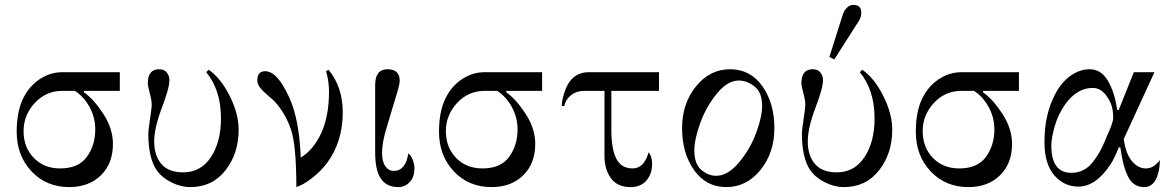

<svg xmlns="http://www.w3.org/2000/svg" viewBox="-20 -750 4774 782"><path d="M468 -456V-380H322V-374Q362 -346 401 -286Q440 -226 440 -164Q440 -84 391 -36Q342 12 262 12Q169 12 108.5 -52Q48 -116 48 -214Q48 -309 84 -367Q108 -407 148 -431.5Q188 -456 235 -456ZM225 -64Q300 -64 334 -111.5Q368 -159 368 -222Q368 -272 344.5 -314.5Q321 -357 285 -380H235Q167 -380 121.5 -330.5Q76 -281 76 -216Q76 -150 117.5 -107Q159 -64 225 -64Z M628 -468Q649 -468 659.5 -454.5Q670 -441 670 -424Q670 -391 640 -313Q608 -229 608 -174Q608 -117 637 -82.5Q666 -48 726 -48Q798 -48 839 -110Q880 -172 880 -268Q880 -383 820 -456L830 -466Q879 -432 915.5 -359.5Q952 -287 952 -221Q952 -125 898.5 -56.5Q845 12 755 12Q716 12 677.5 -7.5Q639 -27 618 -57Q584 -107 584 -207Q584 -218 591 -265Q598 -312 598 -321Q598 -342 591 -366Q582 -402 582 -410Q582 -468 628 -468Z M1060 -460Q1110 -460 1158 -353Q1199 -264 1205 -108Q1256 -139 1288 -207Q1320 -277 1320 -376Q1320 -420 1308 -460L1318 -466Q1376 -396 1376 -292Q1376 -173 1312 -86Q1287 -53 1252 -25.5Q1217 2 1187 12Q1187 -161 1164 -226Q1141 -290 1100 -335Q1094 -342 1072.5 -360Q1051 -378 1039.5 -393Q1028 -408 1028 -423Q1028 -460 1060 -460Z M1558 -468Q1608 -468 1608 -421Q1608 -406 1596 -368L1555 -231Q1536 -170 1536 -126Q1536 -93 1549 -73.5Q1562 -54 1584 -54Q1632 -54 1643 -125Q1654 -118 1661 -99Q1668 -80 1668 -66Q1668 -29 1650 -10Q1631 12 1602 12Q1555 12 1531.5 -22Q1508 -56 1508 -130V-403Q1508 -468 1558 -468Z M2188 -456V-380H2042V-374Q2082 -346 2121 -286Q2160 -226 2160 -164Q2160 -84 2111 -36Q2062 12 1982 12Q1889 12 1828.5 -52Q1768 -116 1768 -214Q1768 -309 1804 -367Q1828 -407 1868 -431.5Q1908 -456 1955 -456ZM1945 -64Q2020 -64 2054 -111.5Q2088 -159 2088 -222Q2088 -272 2064.5 -314.5Q2041 -357 2005 -380H1955Q1887 -380 1841.5 -330.5Q1796 -281 1796 -216Q1796 -150 1837.5 -107Q1879 -64 1945 -64Z M2664 -456V-380H2470V-222Q2470 -142 2490.5 -103Q2511 -64 2557 -64Q2603 -64 2622 -130Q2636 -112 2636 -82Q2636 -42 2613 -15Q2590 12 2548 12Q2494 12 2468 -24.5Q2442 -61 2442 -114V-380H2360Q2328 -380 2306 -362.5Q2284 -345 2278 -318H2268Q2268 -341 2279 -374Q2290 -407 2306 -425Q2334 -456 2378 -456Z M2897 -34Q2944 -34 2989.5 -88Q3035 -142 3059.5 -208Q3084 -274 3084 -319Q3084 -374 3053 -398Q3022 -422 2989 -422Q2943 -422 2899.5 -368.5Q2856 -315 2832 -249Q2808 -183 2808 -137Q2808 -82 2836.5 -58Q2865 -34 2897 -34ZM2938 12Q2856 12 2807 -57Q2758 -126 2758 -228Q2758 -328 2814.5 -398Q2871 -468 2954 -468Q3036 -468 3085 -399Q3134 -330 3134 -228Q3134 -128 3077.5 -58Q3021 12 2938 12Z M3456 -730Q3488 -730 3488 -699Q3488 -688 3485 -679Q3482 -670 3477 -663Q3472 -656 3466 -646L3378 -508L3358 -518L3408 -676Q3413 -693 3417.5 -702.5Q3422 -712 3432 -721Q3442 -730 3456 -730ZM3290 -468Q3311 -468 3321.5 -454.5Q3332 -441 3332 -424Q3332 -391 3302 -313Q3270 -229 3270 -174Q3270 -117 3299 -82.5Q3328 -48 3388 -48Q3460 -48 3501 -110Q3542 -172 3542 -268Q3542 -383 3482 -456L3492 -466Q3541 -432 3577.5 -359.5Q3614 -287 3614 -221Q3614 -125 3560.5 -56.5Q3507 12 3417 12Q3378 12 3339.5 -7.5Q3301 -27 3280 -57Q3246 -107 3246 -207Q3246 -218 3253 -265Q3260 -312 3260 -321Q3260 -342 3253 -366Q3244 -402 3244 -410Q3244 -468 3290 -468Z M4130 -456V-380H3984V-374Q4024 -346 4063 -286Q4102 -226 4102 -164Q4102 -84 4053 -36Q4004 12 3924 12Q3831 12 3770.5 -52Q3710 -116 3710 -214Q3710 -309 3746 -367Q3770 -407 3810 -431.5Q3850 -456 3897 -456ZM3887 -64Q3962 -64 3996 -111.5Q4030 -159 4030 -222Q4030 -272 4006.5 -314.5Q3983 -357 3947 -380H3897Q3829 -380 3783.5 -330.5Q3738 -281 3738 -216Q3738 -150 3779.5 -107Q3821 -64 3887 -64Z M4372 10Q4314 10 4274 -36Q4234 -82 4234 -172Q4234 -286 4279 -369Q4304 -416 4341 -442Q4378 -468 4418 -468Q4465 -468 4492.5 -421Q4520 -374 4530 -303L4536 -301L4598 -456H4682L4557 -184Q4565 -124 4590 -94Q4615 -64 4647 -64Q4679 -64 4704 -98Q4704 -52 4688 -20Q4672 12 4640 12Q4596 12 4574.5 -30.5Q4553 -73 4543 -150H4537Q4519 -105 4504 -82Q4444 10 4372 10ZM4344 -46Q4369 -46 4390.5 -56.5Q4412 -67 4427 -85Q4442 -103 4455.5 -125.5Q4469 -148 4479 -173Q4489 -198 4500 -222Q4514 -256 4514 -270Q4514 -306 4504 -329Q4476 -392 4431 -392Q4367 -392 4319 -326Q4290 -285 4276 -236.5Q4262 -188 4262 -157Q4262 -46 4344 -46Z"/></svg>

Font: Old Standard TT
Style: Regular
Weight: 400
Designer: Alexey Kryukov <alexios@thessalonica.org.ru>
Version: Version 1.0